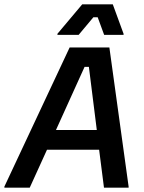

<svg xmlns="http://www.w3.org/2000/svg" viewBox="-52 -870 668 890"><path d="M-31.7 0V-5L270.8 -650H455L544.2 -5V0H430L407.5 -175.8H165.8L85.8 0ZM340 -560 207.5 -267.5H396.7L360 -560ZM214.2 -708.3V-713.3L329.2 -850H470.8L520.8 -713.3V-708.3H430.8L400.8 -790H380.8L312.5 -708.3Z"/></svg>

Font: Familjen Grotesk GF Medium
Style: Italic
Weight: 500
Designer: Anders Wikstroem, Jonas Baeckman, Matilda Gysing, Kristian Moeller
Foundry: Familjen STHML AB
Version: Version 2.000; Beta; Release 4; Build 6